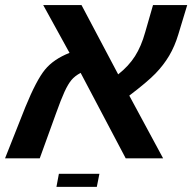

<svg xmlns="http://www.w3.org/2000/svg" viewBox="-38 -626 760 759"><path d="M132.8 -606H284.2L429.2 -332Q470.7 -364.7 495.6 -403.8Q520.5 -442.9 536.1 -499L566.9 -606H702.1L667 -490.2Q652.8 -442.9 630.6 -405.5Q608.4 -368.2 576.4 -335.2Q544.4 -302.2 473.1 -248L606.9 0H459L280.8 -337.9Q257.8 -325.7 244.4 -309.6Q231 -293.5 217 -263.2Q203.1 -232.9 183.1 -176.8L119.1 0H-18.1L62 -202.1Q106 -309.6 139.9 -350.8Q173.8 -392.1 236.8 -417ZM194.8 61H355L344.7 112.8H185.1Z"/></svg>

Font: Liberation Sans
Style: Bold Italic
Weight: 700
Italic angle: -12°
Designer: Steve Matteson
Foundry: Ascender Corporation
Version: Version 2.1.5